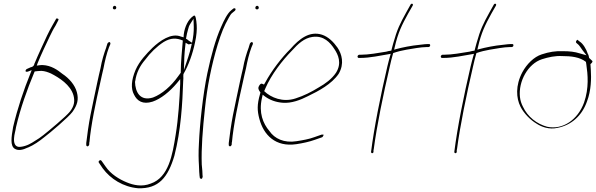

<svg xmlns="http://www.w3.org/2000/svg" viewBox="-20 -740 3180 1024"><path d="M118 -367C112 -357 122 -355 131 -359L149 -366L142 -348C107 -262 73 -162 50 -63C40 -7 34 37 58 53C77 65 101 60 128 47H129C160 34 190 13 217 -9C244 -29 347 -116 367 -144C379 -161 388 -178 392 -195C396 -212 395 -229 390 -248C380 -287 348 -323 313 -346C287 -367 253 -391 208 -393C202 -393 196 -393 190 -392L176 -390L181 -404C201 -453 224 -501 245 -545C255 -565 263 -583 276 -603L290 -630C292 -633 292 -635 292 -638C291 -640 280 -645 278 -638V-637L262 -609C251 -590 241 -571 231 -550C209 -502 185 -452 164 -401L163 -400C163 -400 164 -389 150 -383C150 -383 144 -381 143 -381L123 -372C121 -371 121 -371 118 -367ZM65 -59V-60C89 -164 125 -263 162 -352L165 -359C176 -360 187 -362 200 -362H201C220 -361 236 -355 252 -348C295 -326 356 -288 372 -231C376 -216 377 -201 374 -187C371 -173 364 -159 353 -145C334 -120 235 -38 212 -20C197 -8 181 3 167 11C147 24 123 39 91 43C58 48 53 20 55 -4C56 -23 63 -44 65 -59Z M582 -700C581 -695 584 -690 590 -690C596 -690 599 -692 600 -698C601 -703 597 -709 592 -709C587 -709 583 -706 582 -700ZM516 -376C510 -352 505 -328 499 -301C493 -274 487 -246 481 -216L462 -124C454 -84 443 -8 440 23V34C440 36 440 36 443 39C449 44 455 36 456 30V20L457 19C465 -73 491 -196 515 -301C521 -328 526 -352 532 -376C539 -414 549 -455 561 -487L569 -506C569 -507 569 -509 568 -512C564 -520 556 -513 553 -508L547 -489V-488C535 -456 523 -417 516 -376Z M506 122C506 124 506 126 507 127L528 158C569 214 637 257 716 264C827 268 876 205 910 91C945 -45 953 -188 957 -307L958 -323C958 -327 957 -335 958 -343L959 -346L960 -348C985 -391 1008 -454 1020 -513C1028 -548 1031 -584 1029 -607C1027 -635 1023 -659 1016 -657C1015 -657 1012 -656 1010 -654C985 -637 965 -599 960 -556L959 -541L945 -545C893 -566 832 -522 793 -485C761 -453 724 -415 703 -367C680 -313 677 -267 695 -235C711 -202 741 -181 794 -198C838 -213 885 -251 923 -296L941 -318V-293C938 -214 931 -107 917 -22C900 85 880 206 784 239C737 258 691 247 657 233C615 216 570 188 543 148L521 117C520 116 517 114 516 114C512 114 507 118 506 122ZM700 -305 701 -306C707 -353 728 -391 754 -421C781 -458 817 -493 853 -516C891 -539 921 -538 955 -524C951 -475 944 -406 944 -355V-352L930 -333C893 -281 844 -238 796 -220C728 -199 701 -248 700 -305ZM983 -583C985 -593 989 -604 995 -613L1012 -640L1013 -612C1014 -589 1014 -565 1008 -531L1004 -512L990 -521C980 -527 981 -530 972 -533L973 -539C975 -554 979 -568 983 -583ZM970 -512 984 -504C985 -503 988 -503 990 -504L1003 -507L1000 -494C996 -476 991 -456 984 -436L961 -367L963 -435C964 -456 966 -477 968 -494Z M1086 -350C1062 -236 1045 -74 1041 24C1038 74 1039 112 1041 141C1042 170 1043 188 1044 195V196L1046 210C1053 216 1058 216 1061 203L1060 192V191C1060 182 1059 165 1056 137C1053 52 1061 -51 1073 -161C1084 -272 1108 -394 1141 -502C1161 -566 1175 -601 1200 -645C1207 -657 1211 -666 1221 -673L1232 -682C1233 -683 1236 -686 1236 -688C1237 -693 1235 -696 1230 -696C1228 -696 1225 -695 1224 -694L1213 -685C1193 -669 1175 -633 1159 -596C1129 -529 1106 -444 1086 -350Z M1342 -700C1341 -695 1344 -690 1350 -690C1356 -690 1359 -692 1360 -698C1361 -703 1357 -709 1352 -709C1347 -709 1343 -706 1342 -700ZM1276 -376C1270 -352 1265 -328 1259 -301C1253 -274 1247 -246 1241 -216L1222 -124C1214 -84 1203 -8 1200 23V34C1200 36 1200 36 1203 39C1209 44 1215 36 1216 30V20L1217 19C1225 -73 1251 -196 1275 -301C1281 -328 1286 -352 1292 -376C1299 -414 1309 -455 1321 -487L1329 -506C1329 -507 1329 -509 1328 -512C1324 -520 1316 -513 1313 -508L1307 -489V-488C1295 -456 1283 -417 1276 -376Z M1362 -282C1353 -270 1361 -257 1369 -247L1367 -239C1350 -181 1352 -149 1363 -107C1386 -19 1450 45 1560 29C1594 24 1630 16 1658 6L1698 -8C1700 -9 1703 -12 1705 -18C1707 -20 1708 -21 1703 -22H1695L1655 -8C1628 2 1594 8 1562 13C1495 24 1444 -1 1417 -41C1383 -81 1359 -138 1377 -217L1381 -235L1394 -225C1419 -207 1450 -195 1487 -192C1534 -188 1583 -207 1622 -227C1680 -255 1748 -291 1786 -346C1818 -400 1803 -452 1780 -486C1759 -516 1731 -544 1697 -555C1631 -576 1576 -533 1529 -479C1483 -434 1429 -364 1394 -299L1388 -289L1379 -293C1373 -296 1368 -292 1362 -283ZM1389 -254 1395 -268C1427 -343 1487 -419 1536 -469C1570 -507 1603 -537 1646 -543C1706 -552 1741 -514 1765 -476C1782 -450 1805 -404 1772 -352C1750 -319 1714 -293 1682 -275C1640 -249 1600 -229 1556 -215C1489 -193 1425 -219 1389 -254ZM1395 -268Z M1887 -440C1886 -436 1889 -431 1893 -431H1901C1954 -431 2009 -444 2053 -451L2064 -453L2060 -440C2055 -423 2051 -406 2046 -386C2010 -232 1975 -59 1959 70C1959 80 1972 79 1972 69V59L1973 58C1990 -72 2024 -236 2059 -386C2064 -408 2069 -430 2075 -450L2077 -457C2100 -465 2124 -471 2148 -475C2179 -480 2225 -489 2255 -489H2264C2269 -489 2273 -492 2274 -496C2275 -502 2273 -505 2268 -505H2259C2254 -505 2240 -504 2218 -501C2174 -497 2125 -487 2092 -478L2082 -475L2085 -488C2103 -567 2124 -608 2157 -668L2181 -710C2186 -720 2175 -724 2170 -716L2146 -673C2114 -615 2098 -584 2077 -508C2073 -497 2071 -482 2067 -470C2057 -469 2049 -467 2038 -464H2037C2000 -458 1946 -448 1903 -448H1896C1892 -448 1888 -444 1887 -440Z M2331 -440C2330 -436 2333 -431 2337 -431H2345C2398 -431 2453 -444 2497 -451L2508 -453L2504 -440C2499 -423 2495 -406 2490 -386C2454 -232 2419 -59 2403 70C2403 80 2416 79 2416 69V59L2417 58C2434 -72 2468 -236 2503 -386C2508 -408 2513 -430 2519 -450L2521 -457C2544 -465 2568 -471 2592 -475C2623 -480 2669 -489 2699 -489H2708C2713 -489 2717 -492 2718 -496C2719 -502 2717 -505 2712 -505H2703C2698 -505 2684 -504 2662 -501C2618 -497 2569 -487 2536 -478L2526 -475L2529 -488C2547 -567 2568 -608 2601 -668L2625 -710C2630 -720 2619 -724 2614 -716L2590 -673C2558 -615 2542 -584 2521 -508C2517 -497 2515 -482 2511 -470C2501 -469 2493 -467 2482 -464H2481C2444 -458 2390 -448 2347 -448H2340C2336 -448 2332 -444 2331 -440Z M2766 -355C2728 -284 2733 -216 2756 -171C2774 -135 2809 -100 2841 -81C2868 -63 2909 -48 2953 -58C3026 -72 3084 -122 3111 -200C3133 -258 3134 -322 3131 -368L3129 -398C3134 -402 3144 -411 3138 -416L3122 -431C3120 -438 3120 -447 3115 -453C3107 -478 3089 -508 3072 -518L3062 -526C3061 -529 3058 -528 3055 -524C3047 -513 3056 -510 3060 -506C3069 -500 3078 -484 3087 -472L3108 -445L3073 -455C3045 -464 3018 -467 2984 -467C2944 -469 2908 -463 2869 -450C2828 -437 2789 -398 2766 -355ZM2753 -223C2744 -306 2796 -400 2870 -424C2904 -435 2941 -443 2977 -441C3026 -441 3072 -436 3105 -410L3107 -397C3115 -342 3122 -271 3095 -193C3062 -102 2982 -46 2898 -64C2843 -79 2794 -117 2769 -171C2761 -186 2755 -204 2753 -223ZM2977 -441Z"/></svg>

Font: Stray Cat
Style: ExLtCnObl
Weight: 200
Version: Version 1.0